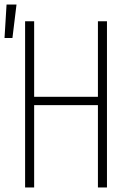

<svg xmlns="http://www.w3.org/2000/svg" viewBox="-42 -829 562 849"><path d="M69 0V-735H109V-401H391V-735H431V0H391V-364H109V0ZM-22 -661 -13 -809H31L13 -661Z"/></svg>

Font: Iosevka Extralight
Style: Regular
Weight: 200
Monospace: yes
Designer: Belleve Invis
Foundry: Belleve Invis
Version: Version 32.0.1; ttfautohint (v1.8.4)